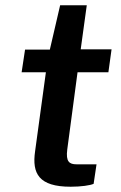

<svg xmlns="http://www.w3.org/2000/svg" viewBox="-20 -704 459 728"><path d="M391 -430 403 -517H286L309 -684H208L169 -516H75L62 -430H154L113 -130C101 -46 127 4 248 4C287 4 322 -1 335 -7L346 -81H270C243 -81 229 -91 235 -137L274 -430Z"/></svg>

Font: United Sans SemiBold
Style: Italic
Weight: 600
Italic angle: -8°
Designer: Pablo Impallari, Rodrigo Fuenzalida (Modified by Dan O. Williams)
Version: Version 1.000;PS 001.000;hotconv 1.0.88;makeotf.lib2.5.64775